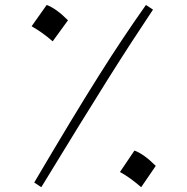

<svg xmlns="http://www.w3.org/2000/svg" viewBox="-20 -758 764 783"><path d="M119.6 -13.7Q200.7 -151.4 264.9 -257.6Q329.1 -363.8 382.3 -448.2Q435.5 -532.7 482.4 -602.8Q529.3 -672.9 575.2 -737.8L604 -718.8Q560.5 -653.8 515.6 -584.7Q470.7 -515.6 418.2 -432.1Q365.7 -348.6 299.8 -241.7Q233.9 -134.8 148.4 5.4ZM170.4 -737.8Q209 -723.6 257.3 -675.3L194.8 -589.4Q173.8 -607.9 152.6 -623Q131.3 -638.2 108.9 -650.9ZM528.3 -144Q566.9 -129.9 615.2 -81.5L555.7 5.4Q533.7 -13.7 512.2 -29.3Q490.7 -44.9 469.2 -56.6Z"/></svg>

Font: Pinar-DS3-FD Light
Style: Regular
Weight: 300
Designer: Amin Abedi
Version: Version 3.000